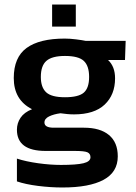

<svg xmlns="http://www.w3.org/2000/svg" viewBox="-20 -655 602 851"><path d="M211 -537V-635H316V-537ZM257 176Q204 176 148.5 169Q93 162 55 149V48Q95 61 149 68.5Q203 76 250 76Q319 76 350 68.5Q381 61 381 42Q381 26 367.5 20Q354 14 311 14H182Q55 14 55 -80Q55 -109 71 -133Q87 -157 122 -171Q41 -212 41 -309Q41 -401 98 -442.5Q155 -484 267 -484Q290 -484 317.5 -480.5Q345 -477 359 -474H537L534 -389H459Q490 -360 490 -308Q490 -235 444 -191.5Q398 -148 308 -148Q292 -148 277.5 -149.5Q263 -151 248 -153Q218 -149 197.5 -139Q177 -129 177 -112Q177 -89 218 -89H352Q424 -89 463 -56.5Q502 -24 502 38Q502 108 439 142Q376 176 257 176ZM268 -224Q328 -224 351.5 -244.5Q375 -265 375 -314Q375 -363 351.5 -385Q328 -407 268 -407Q211 -407 186 -385.5Q161 -364 161 -314Q161 -268 184.5 -246Q208 -224 268 -224Z"/></svg>

Font: Kanit Medium
Style: Regular
Weight: 500
Designer: Katatrad Team
Foundry: CadsonDemak
Version: Version 2.000; ttfautohint (v1.8.3)